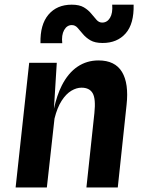

<svg xmlns="http://www.w3.org/2000/svg" viewBox="-20 -822 640 842"><path d="M48.5 0 108 -546.5H229L216.5 -345Q229.5 -404.5 251 -447Q279 -502 319.8 -529.5Q360.5 -557 412 -557Q484.5 -557 515 -506.5Q545.5 -456 535 -361.5L496.5 0H359L394 -326.5Q400.5 -388.5 386.5 -413Q372.5 -437.5 337.5 -437.5Q315.5 -437.5 292.8 -424Q270 -410.5 250.5 -380.5Q231 -350.5 219 -302L185.5 0ZM430 -633.5Q396.5 -633.5 376.5 -645.2Q356.5 -657 343.5 -672.8Q330.5 -688.5 320 -700.2Q309.5 -712 295 -712Q273.5 -712 261.2 -690Q249 -668 253 -632.5H157.5Q155.5 -714 192.5 -757.8Q229.5 -801.5 294.5 -801.5Q328 -801.5 347.8 -789.8Q367.5 -778 380.2 -762.2Q393 -746.5 403.5 -734.8Q414 -723 428 -723Q450 -723 462.5 -743.8Q475 -764.5 472 -801.5H566Q568 -717.5 531 -675.5Q494 -633.5 430 -633.5Z"/></svg>

Font: Spline Sans Mono SemiBold
Style: Italic
Weight: 600
Italic angle: -4°
Monospace: yes
Version: Version 1.004